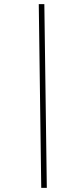

<svg xmlns="http://www.w3.org/2000/svg" viewBox="-20 -768 364 931"><path d="M168 -748H195L207 143H180Z"/></svg>

Font: IBM Plex Serif ExtraLight
Style: Italic
Weight: 200
Italic angle: -14°
Designer: Mike Abbink, Paul van der Laan, Pieter van Rosmalen
Foundry: Bold Monday
Version: Version 2.5